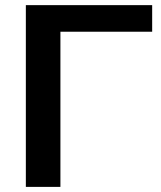

<svg xmlns="http://www.w3.org/2000/svg" viewBox="-20 -731 631 751"><path d="M81.1 0H216.3V-606.9H575.2V-710.9H81.1Z"/></svg>

Font: Roboto Flex
Style: wght 600 wdth 140 opsz 13.0 GRAD 0.00 slnt 0.00 XTRA 468 XOPQ 96 YOPQ 79 YTLC 514 YTUC 712 YTAS 750 YTDE -203.00 YTFI 738
Weight: 600
Width: 8
Designer: Berlow after Robertson
Foundry: Google
Version: Version 3.100